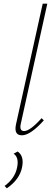

<svg xmlns="http://www.w3.org/2000/svg" viewBox="-20 -731 295 1043"><path d="M99 4Q54 4 67 -56L212 -711H237L93 -59Q84 -19 111 -19Q143 -19 206 -89L218 -77Q145 4 99 4ZM17 292 5 279Q62 237 73 178Q84 124 54 104L76 92Q112 117 100 177Q87 244 17 292Z"/></svg>

Font: EauTestText Extralight
Style: Italic
Weight: 250
Italic angle: -12°
Designer: Christian Thalmann (Catharsis Fonts)
Version: Version 0.001;PS 000.001;hotconv 1.0.88;makeotf.lib2.5.64775